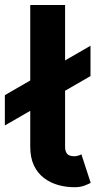

<svg xmlns="http://www.w3.org/2000/svg" viewBox="-23 -743 387 775"><path d="M342.3 -558.3 -3.4 -359V-236.6L342.3 -435.9ZM305.6 -120.1Q300.9 -117.1 292.3 -114.7Q283.7 -112.3 277.2 -112.3Q267.4 -112.3 260.1 -114.6Q252.8 -116.8 248.4 -121.7Q243.9 -126.6 241.8 -133.8Q239.7 -141.1 239.7 -151V-214.8V-282.2V-722.7H99.1V-282.2V-214.8V-151Q99.1 -105.7 114.4 -74.2Q129.6 -42.8 155.5 -23.7Q181.3 -4.6 212.9 4.1Q244.5 12.7 277.2 12.7Q301.3 12.7 317.8 6.3Q334.4 0 343.1 -4.9Z"/></svg>

Font: Giphurs SC
Style: Regular
Weight: 400
Version: Version 0.920